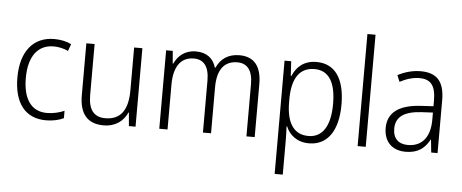

<svg xmlns="http://www.w3.org/2000/svg" viewBox="-59 -911 3120 1297"><g transform="rotate(5 1500.5 -262.0)"><path d="M270 10C317 10 359 0 390 -15V-65C355 -50 315 -40 272 -40C161 -40 110 -128 110 -263C110 -409 171 -492 280 -492C312 -492 348 -484 378 -470L395 -517C364 -533 324 -542 279 -542C140 -542 53 -442 53 -262C53 -89 129 10 270 10Z M877 -532H821V-241C821 -105 770 -39 668 -39C592 -39 553 -85 553 -187V-532H497V-180C497 -54 551 10 661 10C743 10 796 -34 821 -91H824L832 0H877Z M1535 -542C1459 -542 1408 -506 1380 -444H1376C1359 -505 1313 -542 1240 -542C1164 -542 1118 -499 1094 -447H1090L1083 -532H1038V0H1094V-304C1094 -423 1139 -493 1230 -493C1294 -493 1334 -452 1334 -352V0H1389V-313C1389 -432 1437 -493 1525 -493C1589 -493 1629 -451 1629 -355V0H1685V-359C1685 -485 1630 -542 1535 -542Z M2057 -542C1970 -542 1921 -493 1896 -433H1892L1886 -532H1841V236H1896V4C1896 -26 1895 -62 1893 -91H1897C1920 -36 1970 10 2054 10C2175 10 2250 -87 2250 -269C2250 -450 2180 -542 2057 -542ZM2048 -493C2146 -493 2193 -414 2193 -269C2193 -117 2139 -39 2046 -39C1947 -39 1896 -113 1896 -257V-280C1897 -416 1946 -493 2048 -493Z M2438 0V-760H2383V0Z M2764 -541C2708 -541 2654 -525 2609 -501L2627 -457C2672 -481 2716 -494 2760 -494C2834 -494 2870 -455 2870 -352V-313L2786 -308C2640 -300 2561 -245 2561 -139C2561 -49 2614 10 2709 10C2796 10 2840 -30 2871 -87H2873L2882 0H2925V-358C2925 -485 2874 -541 2764 -541ZM2792 -266 2870 -270V-217C2869 -105 2817 -37 2720 -37C2657 -37 2619 -72 2619 -139C2619 -219 2675 -259 2792 -266Z"/></g></svg>

Font: Noto Sans Khmer SemiCondensed Light
Style: Regular
Weight: 300
Width: 4
Designer: Danh Hong and the Monotype Design Team
Foundry: Monotype Imaging Inc.
Version: Version 2.004